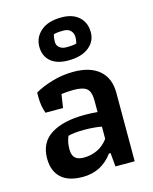

<svg xmlns="http://www.w3.org/2000/svg" viewBox="-113 -813 717 897"><g transform="rotate(-15 246.0 -365.0)"><path d="M136 -632Q136 -677 171 -707.5Q206 -738 271 -738Q325 -738 355.5 -710Q386 -682 386 -635Q386 -591 350 -563Q314 -535 251 -535Q196 -535 166 -561Q136 -587 136 -632ZM307 -602Q311 -620 311 -631Q311 -651 299 -663.5Q287 -676 265 -676Q233 -676 217 -671Q212 -656 212 -635Q212 -618 224.5 -607.5Q237 -597 258 -597Q291 -597 307 -602ZM36 -118Q36 -196 95.5 -233Q155 -270 259 -270Q287 -270 320 -267V-322Q320 -365 302 -380.5Q284 -396 238 -396Q211 -396 179 -392L169 -327H84Q71 -364 71 -403V-428Q107 -449 157 -463.5Q207 -478 259 -478Q340 -478 384 -440Q428 -402 428 -331V0H335L329 -66H321Q267 8 176 8Q106 8 71 -25Q36 -58 36 -118ZM322 -137V-196Q284 -203 239 -203Q188 -203 160 -195Q153 -178 150.5 -164Q148 -150 148 -132Q148 -103 162 -90.5Q176 -78 203 -78Q240 -78 270.5 -93Q301 -108 322 -137Z"/></g></svg>

Font: Athiti SemiBold
Style: Regular
Weight: 600
Designer: CadsonDemak Team
Foundry: CadsonDemak
Version: Version 1.032